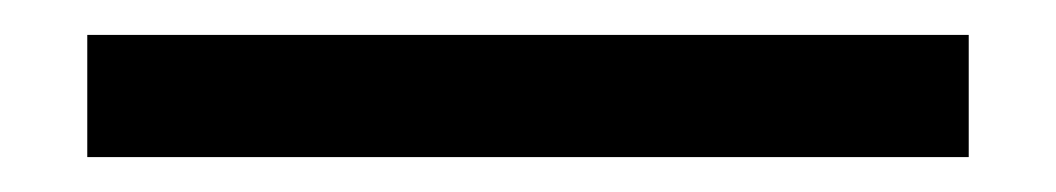

<svg xmlns="http://www.w3.org/2000/svg" viewBox="-20 75 605 110"><path d="M30 165V95H535V165Z"/></svg>

Font: IBM Plex Sans KR
Style: Regular
Weight: 400
Designer: Mike Abbink; Paul van der Laan; Pieter van Rosmalen; Wujin Sim; Chorong Kim; Dohee Lee;
Foundry: Sandoll Inc.
Version: Version 1.000